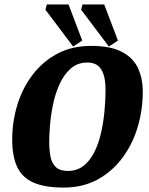

<svg xmlns="http://www.w3.org/2000/svg" viewBox="-20 -836 672 866"><path d="M267 10Q181 10 130 -13Q79 -36 57 -84Q35 -132 35 -206Q35 -287 58 -362.5Q81 -438 126.5 -498Q172 -558 238 -593.5Q304 -629 391 -629Q479 -629 530 -602Q581 -575 602.5 -528.5Q624 -482 624 -422Q624 -340 601 -263Q578 -186 532.5 -124.5Q487 -63 420.5 -26.5Q354 10 267 10ZM286 -65Q327 -65 356 -87.5Q385 -110 404.5 -148Q424 -186 435 -233.5Q446 -281 451 -331.5Q456 -382 456 -429Q456 -473 447 -500.5Q438 -528 420 -541Q402 -554 375 -554Q329 -554 298.5 -526.5Q268 -499 248.5 -456Q229 -413 219 -364Q209 -315 205.5 -271Q202 -227 202 -198Q202 -161 207.5 -131Q213 -101 231 -83Q249 -65 286 -65ZM471 -626 346 -792 352 -816H450L512 -653ZM310 -626 185 -792 191 -816H289L351 -653Z"/></svg>

Font: Manuale ExtraBold
Style: Italic
Weight: 800
Italic angle: -11°
Designer: Eduardo Tunni / Pablo Cosgaya
Foundry: Eduardo Tunni / Pablo Cosgaya
Version: Version 1.002